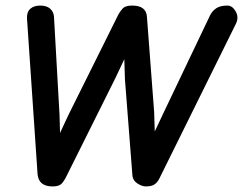

<svg xmlns="http://www.w3.org/2000/svg" viewBox="-20 -670 873 690"><path d="M555 -33Q548 -17 537 -8.5Q526 0 505 0L478 -74L567 -263L735 -615Q743 -631 757.5 -640.5Q772 -650 797 -650Q815 -650 827 -629Q839 -608 828 -585ZM115 -44 77 -604Q76 -627 89 -638.5Q102 -650 124 -650Q148 -650 160.5 -638.5Q173 -627 174 -610L194 -256L199 -75L169 0Q144 0 130.5 -11Q117 -22 115 -44ZM220 -39Q211 -20 201.5 -10Q192 0 169 0L141 -75L226 -257L406 -619Q411 -628 420.5 -639Q430 -650 455 -650L484 -578L394 -388ZM456 -38 429 -385 423 -582 455 -650Q481 -650 494 -639.5Q507 -629 508 -610L534 -267L540 -74L505 0Q490 0 474 -10.5Q458 -21 456 -38Z"/></svg>

Font: Edu QLD Beginners
Style: Regular
Weight: 400
Designer: Tina and Corey Anderson
Foundry: Google for Education
Version: Version 1.001